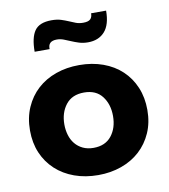

<svg xmlns="http://www.w3.org/2000/svg" viewBox="-78 -746 722 820"><g transform="rotate(-10 282.5 -336.0)"><path d="M283 7Q227 7 180 -10Q133 -27 99 -58.5Q65 -90 46.5 -133.5Q28 -177 28 -231Q28 -286 47.5 -330.5Q67 -375 101 -406Q135 -437 181.5 -453.5Q228 -470 283 -470Q339 -470 386 -453Q433 -436 466.5 -404.5Q500 -373 518.5 -329Q537 -285 537 -231Q537 -176 517.5 -132Q498 -88 464 -57Q430 -26 383.5 -9.5Q337 7 283 7ZM283 -111Q334 -111 361 -145Q388 -179 388 -231Q388 -282 361.5 -316.5Q335 -351 283 -351Q231 -351 204 -316.5Q177 -282 177 -231Q177 -207 183.5 -185Q190 -163 203.5 -146.5Q217 -130 237 -120.5Q257 -111 283 -111ZM338 -559Q317 -559 299.5 -564.5Q282 -570 267 -576.5Q252 -583 237.5 -588.5Q223 -594 208 -594Q169 -594 171 -559H106Q106 -620 126.5 -649.5Q147 -679 200 -679Q224 -679 241 -673.5Q258 -668 272 -662Q286 -656 300 -650.5Q314 -645 332 -645Q354 -645 363 -653.5Q372 -662 372 -679H437Q437 -618 410.5 -588.5Q384 -559 338 -559Z"/></g></svg>

Font: Tilda Sans Extra Bold
Style: Regular
Weight: 800
Designer: ParaType Ltd
Foundry: ParaType Ltd
Version: Version 1.009